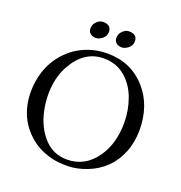

<svg xmlns="http://www.w3.org/2000/svg" viewBox="-149 -969 1050 1112"><g transform="rotate(20 376.0 -413.5)"><path d="M411.6 -814.7Q432.1 -841.1 457.3 -841.1Q508.8 -841.1 508.8 -797.9Q508.8 -772.5 488.6 -755.7Q468.5 -739 447.6 -739Q426.8 -739 413.8 -750.4Q400.9 -761.7 400.9 -781.2Q400.9 -800.8 411.6 -814.7ZM251.7 -814.7Q272.2 -841.1 297.4 -841.1Q348.9 -841.1 348.9 -797.9Q348.9 -772.5 328.7 -755.7Q308.6 -739 287.7 -739Q266.8 -739 253.9 -750.4Q241 -761.7 241 -781.2Q241 -800.8 251.7 -814.7ZM213.4 -633.3Q292 -678 385 -678Q530.3 -678 622.6 -574.2Q710 -475.3 710 -324Q710 -249.3 684.7 -186.2Q659.4 -123 614.7 -79.1Q570.1 -35.2 507 -10.6Q443.8 13.9 386.7 13.9Q329.6 13.9 289.9 4.2Q250.2 -5.6 213.6 -24Q177 -42.5 145.8 -71.2Q114.5 -99.9 91.3 -135.9Q68.1 -171.9 55.1 -218.6Q42 -265.4 42 -318.5Q42 -371.6 54.6 -420.4Q67.1 -469.2 89.6 -508.4Q112.1 -547.6 143.8 -579.7Q175.5 -611.8 213.4 -633.3ZM142.1 -340.8Q142.1 -291.5 152.1 -242.6Q162.1 -193.6 181.9 -153.2Q201.7 -112.8 229 -83Q286.4 -20 371.1 -20Q483.9 -20 552.2 -119.1Q612.1 -205.6 612.1 -333Q612.1 -410.2 586.2 -481.2Q560.5 -551.8 507.6 -597.2Q452.9 -644 375 -644Q253.2 -644 183.6 -516.1Q142.1 -439.7 142.1 -340.8Z"/></g></svg>

Font: Fanwood Text
Style: Regular
Weight: 400
Version: Version 1.1001